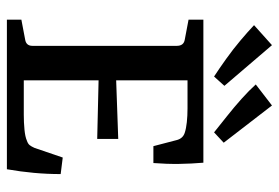

<svg xmlns="http://www.w3.org/2000/svg" viewBox="-146 -663 809 557"><g transform="rotate(90 258.5 -384.5)"><path d="M404 -425 386 -494Q381 -511 365 -516Q353 -520 334.5 -522Q316 -524 294 -524H213V-317L383 -323V-262L213 -266V-49H313Q335 -49 356 -51Q377 -53 388 -58Q397 -61 401 -66Q405 -71 409 -80L437 -162L485 -156Q485 -117 481.5 -78.5Q478 -40 471 0H37V-42L95 -53Q113 -56 113 -74V-493Q113 -513 95 -516L37 -527V-570H452Q455 -535 455.5 -499.5Q456 -464 453 -425ZM394 -629 364 -601Q343 -618 317 -638.5Q291 -659 266.5 -681Q242 -703 225 -722L286 -769ZM229 -631 202 -601Q179 -616 151 -636Q123 -656 97.5 -677.5Q72 -699 53 -717L111 -769Z"/></g></svg>

Font: Yrsa Medium
Style: Regular
Weight: 500
Designer: Anna Giedrys (Yrsa+Rasa design), David Brezina (Yrsa art-direction, Rasa art-direction, design)
Foundry: Rosetta Type Foundry
Version: Version 2.004